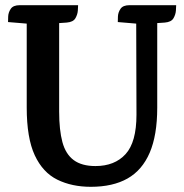

<svg xmlns="http://www.w3.org/2000/svg" viewBox="-20 -705 709 740"><path d="M479 -685H659Q659 -680 658 -664.5Q657 -649 648.5 -634.5Q640 -620 615 -618L586 -616V-290Q586 -184 557 -116.5Q528 -49 471.5 -17Q415 15 330 15Q257 15 201 -12.5Q145 -40 114 -106.5Q83 -173 83 -291V-614L11 -620Q11 -625 11.5 -641Q12 -657 21.5 -671Q31 -685 56 -685H281Q281 -680 280 -664.5Q279 -649 270.5 -634.5Q262 -620 237 -618L208 -616V-275Q208 -204 220.5 -157.5Q233 -111 264 -88Q295 -65 348 -65Q422 -65 464 -111Q506 -157 506 -263L505 -614L434 -620Q434 -625 434.5 -641Q435 -657 444.5 -671Q454 -685 479 -685Z"/></svg>

Font: Karma Variable Light
Style: Regular
Weight: 300
Designer: Joana Correia
Foundry: Indian Type Foundry
Version: Version 3.000